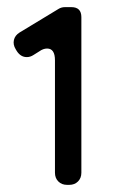

<svg xmlns="http://www.w3.org/2000/svg" viewBox="-20 -718 337 538"><path d="M134 -234V-549Q134 -582 112 -582Q101 -582 90 -574L74 -564Q65 -558 55 -558Q38 -558 27 -575L24 -580Q16 -593 19 -606Q22 -619 35 -627L144 -693Q152 -698 162 -698H180Q208 -698 208 -670V-234Q208 -219 198.5 -209.5Q189 -200 174 -200H168Q153 -200 143.5 -209.5Q134 -219 134 -234Z"/></svg>

Font: Higure Gothic Medium
Style: Regular
Weight: 500
Designer: Yoshimichi Ohira
Foundry: Positype
Version: Version 1.000